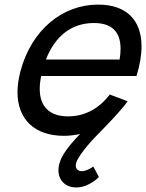

<svg xmlns="http://www.w3.org/2000/svg" viewBox="-20 -575 635 834"><path d="M406.4 -555C249.4 -555 116.5 -443.5 69.1 -266.5C60.3 -233.6 56 -202.8 56 -174.6C56 -58 129.2 15 257.7 15C281.2 15 305 12 328.3 7C327.8 7 327.7 7.5 327.1 8C303.6 32 275.8 63 257.4 92.5C241.8 117.2 233.9 142.6 233.9 165.1C233.9 180 237.4 193.6 244.3 205C257 226.6 281.8 239.3 311.1 239.3C324.5 239.3 338.8 236.6 353.3 231C375.7 222 394.7 209 409.7 194L385.4 148.5C369.8 159.6 350.6 168.6 335 168.6C325.9 168.6 318 165.5 312.9 158C310.2 154.1 309.1 149.5 309.1 144.7C309.1 134.8 313.7 123.9 318.3 115.5C330.8 93 352.7 65.5 377.8 37C400.6 11.5 461.8 -47 505.9 -99.5C515.8 -110.5 525.5 -122.5 534.4 -135L456.8 -164.5C410.3 -103 347.3 -69.5 276.3 -69.5C194.9 -69.5 152.6 -112.1 152.6 -189C152.6 -206 154.7 -224.7 158.9 -245H572.9C587.6 -292.6 594.8 -335.7 594.8 -373.5C594.8 -488.3 528.6 -555 406.4 -555ZM179.5 -316.5C219.5 -419 291 -475 388 -475C464.9 -475 503.7 -437.9 503.7 -363C503.7 -348.8 502.3 -333.3 499.5 -316.5Z"/></svg>

Font: Manrope
Style: MediumItalic
Weight: 500
Italic angle: -15°
Designer: Mikhail Sharanda
Foundry: Mikhail Sharanda
Version: Version 4.502;hotconv 1.0.109;makeotfexe 2.5.65596